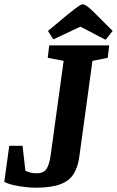

<svg xmlns="http://www.w3.org/2000/svg" viewBox="-52 -859 544 893"><path d="M112 14Q94 14 66.5 11Q39 8 12 2Q-15 -4 -32 -13L-9 -181H53L66 -65Q73 -61 87 -57Q101 -53 119 -53Q149 -53 163 -71.5Q177 -90 184 -140L244 -576L170 -590L177 -648H456L449 -590L378 -576L317 -131Q311 -84 291.5 -51.5Q272 -19 230 -2.5Q188 14 112 14ZM439 -674 322 -735 196 -676 171 -715 261 -790Q280 -805 294 -816Q308 -827 317.5 -833Q327 -839 333 -839Q338 -839 346 -834.5Q354 -830 364 -821.5Q374 -813 386 -801L472 -715Z"/></svg>

Font: Faustina Light
Style: Bold Italic
Weight: 700
Italic angle: -8°
Version: Version 1.200